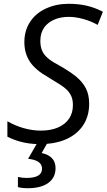

<svg xmlns="http://www.w3.org/2000/svg" viewBox="-20 -744 558 1004"><path d="M73.7 234.4V181.2Q96.2 186.5 118.2 186.5Q199.7 186.5 199.7 138.2Q199.7 115.7 181.6 103Q163.6 90.3 127 86.4L171.4 9.3Q88.4 6.3 18.6 -29.3V-109.9Q59.6 -86.4 104.5 -73.7Q149.4 -61 193.4 -61Q245.6 -61 283.4 -77.4Q321.3 -93.8 341.3 -123.8Q361.3 -153.8 361.3 -194.3Q361.3 -219.7 353.8 -238.5Q346.2 -257.3 330.1 -273.9Q317.9 -286.1 297.9 -299.3Q277.8 -312.5 242.7 -333.5L233.4 -339.4Q165.5 -377.4 136.5 -421.1Q107.4 -464.8 107.4 -523.9Q107.4 -583 136.7 -628.7Q166 -674.3 219.7 -699.2Q273.4 -724.1 338.9 -724.1Q390.1 -724.1 432.6 -714.4Q475.1 -704.6 518.1 -682.6L490.7 -613.8Q456.5 -633.3 416.3 -644.5Q376 -655.8 339.4 -655.8Q296.9 -655.8 264.2 -641.6Q231.4 -627.4 212.4 -602.1Q190.9 -572.3 190.9 -530.8Q190.9 -502.4 199.2 -481.4Q207.5 -460.4 227.1 -442.6Q246.6 -424.8 281.2 -406.7Q341.3 -373 376 -345.2Q412.1 -315.9 429.2 -281.7Q446.3 -247.6 446.3 -202.1Q446.3 -140.6 418.7 -95.2Q391.1 -49.8 341.3 -23.4Q291.5 2.9 225.1 8.3L197.8 56.2Q270.5 71.8 270.5 135.3Q270.5 184.6 232.7 212.4Q194.8 240.2 125 240.2Q94.2 240.2 73.7 234.4Z"/></svg>

Font: Viking Open Sans
Style: Italic
Weight: 400
Italic angle: -12°
Foundry: Ascender Corporation
Version: Version 2.000